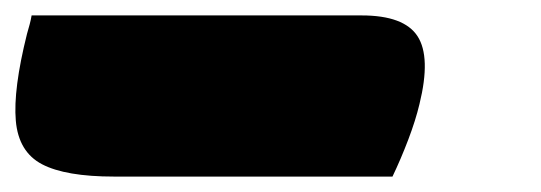

<svg xmlns="http://www.w3.org/2000/svg" viewBox="-81 0 701 249"><path d="M-40 20H388Q443 20 460.5 47Q478 74 463 135Q458 156 448.5 181Q439 206 428 229H67Q4 229 -26.5 213Q-57 197 -60.5 156.5Q-64 116 -46 44Q-44 37 -42.5 31.5Q-41 26 -40 20Z"/></svg>

Font: Recursive Sn Csl St XBk
Style: Italic
Weight: 1000
Italic angle: -15°
Version: Version 1.085;hotconv 1.1.0;makeotfexe 2.6.0; ttfautohint (v